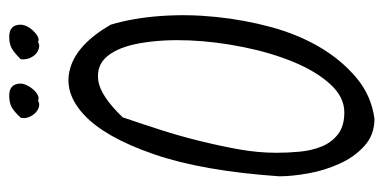

<svg xmlns="http://www.w3.org/2000/svg" viewBox="-231 -613 845 423"><g transform="rotate(-90 191.5 -401.5)"><path d="M14.6 -209Q26.4 -378.9 63.5 -485.8Q100.6 -592.8 149.9 -638.7Q199.2 -684.6 252.4 -669.4Q305.7 -654.3 348.6 -580.1Q363.3 -531.2 367.7 -470.7Q372.1 -410.2 365.7 -348.1Q359.4 -286.1 343.3 -226.6Q327.1 -167 298.8 -119.1Q270.5 -71.3 231.4 -38.6Q192.4 -5.9 141.6 1Q105.5 1 81.1 -21.5Q56.6 -43.9 42 -76.7Q27.3 -109.4 21 -145Q14.6 -180.7 14.6 -209ZM66.4 -214.8Q66.4 -190.4 68.8 -164.1Q71.3 -137.7 80.1 -115.7Q88.9 -93.8 106.9 -79.6Q125 -65.4 155.3 -65.4Q189.5 -65.4 217.8 -96.7Q246.1 -127.9 266.6 -177.7Q287.1 -227.5 299.3 -288.1Q311.5 -348.6 314 -406.7Q316.4 -464.8 308.1 -513.7Q299.8 -562.5 279.3 -587.4Q258.8 -612.3 225.1 -607.4Q191.4 -602.5 144.5 -553.7Q130.9 -513.7 117.2 -471.2Q103.5 -428.7 92.8 -385.3Q82 -341.8 74.2 -298.8Q66.4 -255.9 66.4 -214.8ZM143.6 -778.3Q157.2 -793 167 -798.3Q176.8 -803.7 192.4 -803.7Q218.8 -803.7 218.8 -778.3Q218.8 -772.5 215.3 -765.1Q211.9 -757.8 206.5 -751.5Q201.2 -745.1 194.3 -741.2Q187.5 -737.3 181.6 -740.2Q174.8 -736.3 167.5 -738.3Q160.2 -740.2 154.3 -746.1Q148.4 -752 145 -760.3Q141.6 -768.6 143.6 -778.3ZM272.5 -778.3Q287.1 -793 296.9 -798.3Q306.6 -803.7 322.3 -803.7Q348.6 -803.7 348.6 -778.3Q348.6 -772.5 345.2 -765.1Q341.8 -757.8 335.9 -751.5Q330.1 -745.1 323.2 -741.2Q316.4 -737.3 310.5 -740.2Q304.7 -736.3 296.9 -738.3Q289.1 -740.2 283.2 -746.1Q277.3 -752 274.4 -760.3Q271.5 -768.6 272.5 -778.3Z"/></g></svg>

Font: Shadows Into Light
Style: Regular
Weight: 400
Designer: Kimberly Geswein
Foundry: Kimberly Geswein
Version: Version 001.000